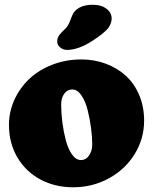

<svg xmlns="http://www.w3.org/2000/svg" viewBox="-20 -772 642 806"><path d="M365.7 -599.1Q308.1 -562.5 261.2 -562.5Q245.1 -562.5 232.7 -572.8Q220.2 -583 220.2 -597.7Q220.2 -612.3 228.3 -623.8Q236.3 -635.3 253.4 -650.9Q266.1 -662.1 275.1 -686.8Q284.2 -711.4 288.6 -717.8Q312.5 -752 369.6 -752Q404.8 -752 426.8 -735.4Q448.7 -718.8 448.7 -694.3Q448.7 -673.3 433.6 -653.3Q414.1 -629.9 365.7 -599.1ZM17.6 -248Q17.6 -302.7 40.3 -352.8Q63 -402.8 102.5 -440.4Q142.1 -478 199.2 -500.2Q256.3 -522.5 321.8 -522.5Q376.5 -522.5 424.6 -504.4Q472.7 -486.3 508.3 -453.9Q543.9 -421.4 564.5 -372.6Q585 -323.7 585 -265.6Q585 -189.5 545.2 -125Q505.4 -60.5 436.8 -23.2Q368.2 14.2 287.1 14.2Q211.4 14.2 150.1 -18.3Q88.9 -50.8 53.2 -110.8Q17.6 -170.9 17.6 -248ZM367.2 -164.6Q367.2 -196.3 362.3 -233.9Q357.4 -271.5 348.1 -309.1Q338.9 -346.7 321.8 -371.6Q304.7 -396.5 283.2 -396.5Q263.2 -396.5 250 -378.9Q236.8 -361.3 236.8 -333.5Q236.8 -297.9 241.7 -259Q246.6 -220.2 256.1 -183.8Q265.6 -147.5 282.2 -123.8Q298.8 -100.1 319.8 -100.1Q340.8 -100.1 354 -119.4Q367.2 -138.7 367.2 -164.6Z"/></svg>

Font: Cooper* Black
Style: Regular
Weight: 900
Designer: Owen Earl
Foundry: indestructible type*
Version: Version 0.001